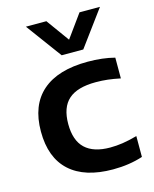

<svg xmlns="http://www.w3.org/2000/svg" viewBox="-121 -889 783 979"><g transform="rotate(-15 270.5 -399.0)"><path d="M47 -271.5Q47 -410 129.2 -482Q211.5 -554 369 -554Q448 -554 511 -537.5V-428Q475 -435.5 444.8 -439Q414.5 -442.5 382 -442.5Q284 -442.5 237.8 -401.2Q191.5 -360 191.5 -272.5Q191.5 -185.5 236 -143.5Q280.5 -101.5 368 -101.5Q400.5 -101.5 434 -106.5Q467.5 -111.5 511 -123.5V-13.5Q439.5 10 353.5 10Q204.5 10 125.8 -61.5Q47 -133 47 -271.5ZM394.5 -808H502.5L364 -620H250L111.5 -808H219.5L307 -687Z"/></g></svg>

Font: Encode Sans Expanded SemiBold
Style: Regular
Weight: 600
Width: 7
Designer: Multiple Designers
Foundry: Impallari Type
Version: Version 2.000